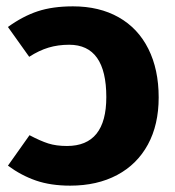

<svg xmlns="http://www.w3.org/2000/svg" viewBox="-20 -568 552 605"><path d="M480 -261Q480 -175 446 -112.5Q412 -50 349 -16.5Q286 17 201 17Q140 17 93.5 1Q47 -15 5 -46L73 -142Q107 -124 132 -116Q157 -108 191 -108Q315 -108 315 -262Q315 -427 198 -427Q163 -427 133 -418Q103 -409 72 -389L5 -483Q52 -517 99 -532.5Q146 -548 210 -548Q293 -548 354 -513.5Q415 -479 447.5 -414Q480 -349 480 -261Z"/></svg>

Font: FiraGOUPP
Style: Bold
Weight: 700
Designer: bBox Type
Foundry: bBox Type GmbH
Version: Version 1.001